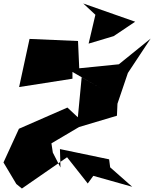

<svg xmlns="http://www.w3.org/2000/svg" viewBox="-64 -1000 887 1105"><path d="M240 -122 232 -175 391 -269 609 -334 612 -403 672 -580 803 -778 620 -630 392 -607 385 -764 106 -776 46 -499 353 -547V-586L521 -489L406 -555L384 -325L324 -381L45 -259L-44 -65L30 59L62 85L322 -95L441 56L473 12L697 75L570 -37L564 -83L281 -142L284 -36ZM485 -915 446 -749 590 -792 714 -875 415 -980Z"/></svg>

Font: Asimov Silicon
Style: Regular
Weight: 400
Designer: Google
Version: Version 2.000980; 2014